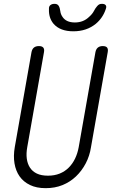

<svg xmlns="http://www.w3.org/2000/svg" viewBox="-20 -970 640 1000"><path d="M144 -698Q147 -714 156.5 -722Q166 -730 183 -730Q199 -730 205.5 -722Q212 -714 209 -698L122 -204Q116 -171 119.5 -144Q123 -117 136 -97Q149 -77 172 -66Q195 -55 230 -55Q264 -55 291 -66Q318 -77 338 -97Q358 -117 371 -144Q384 -171 390 -204L477 -698Q480 -714 489.5 -722Q499 -730 515 -730Q532 -730 538 -722Q544 -714 541 -698L454 -204Q447 -158 426.5 -119Q406 -80 375.5 -51Q345 -22 305.5 -6Q266 10 218 10Q170 10 136 -6.5Q102 -23 82 -51.5Q62 -80 55.5 -119Q49 -158 57 -204ZM235 -923Q234 -936 242 -943Q250 -950 264 -950Q273 -950 278 -947Q283 -944 286 -939Q292 -929 294 -912.5Q296 -896 305 -883Q324 -853 370 -853Q415 -853 445 -883Q461 -897 469 -912.5Q477 -928 486 -938Q491 -944 496.5 -947Q502 -950 511 -950Q525 -950 530.5 -943Q536 -936 531 -923Q516 -877 479 -846Q431 -807 362 -807Q293 -807 259 -846Q233 -877 235 -923Z"/></svg>

Font: Maple Mono NL ExtraLight
Style: Italic
Weight: 275
Italic angle: -10°
Monospace: yes
Designer: subframe7536
Version: Version 7.000